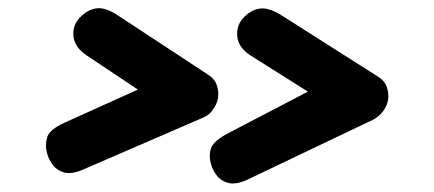

<svg xmlns="http://www.w3.org/2000/svg" viewBox="-20 -549 1046 463"><path d="M179 -139.5Q152 -128 134.2 -133.2Q116.5 -138.5 106.8 -152Q97 -165.5 93.5 -179.5Q88 -199.5 93.8 -218.2Q99.5 -237 137.5 -254L312.5 -333L189.5 -415Q159 -435.5 157 -463Q155 -490.5 175 -509Q192.5 -526.5 213.8 -529Q235 -531.5 265.5 -511L481 -369.5Q497 -359 501.8 -346.5Q506.5 -334 506.5 -321.5Q506.5 -305 496.2 -288.5Q486 -272 469 -265ZM574 -114.5Q547 -103 529.2 -108.2Q511.5 -113.5 501.8 -127Q492 -140.5 488.5 -154.5Q483 -174.5 489 -192Q495 -209.5 532.5 -229L722.5 -328L584.5 -415Q554 -434.5 552 -462.5Q550 -490.5 570 -509Q587.5 -526.5 608.8 -528.5Q630 -530.5 660.5 -511L891 -364.5Q907 -354.5 911.8 -341.8Q916.5 -329 916.5 -316.5Q916.5 -300 906.2 -284.2Q896 -268.5 879 -260Z"/></svg>

Font: Edu AU VIC WA NT Hand
Style: Bold
Weight: 700
Version: Version 1.001